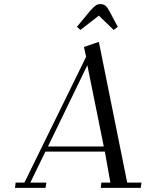

<svg xmlns="http://www.w3.org/2000/svg" viewBox="-20 -916 723 936"><path d="M53.2 0 56.2 -25.9H99.1L399.9 -639.2L389.2 -687L461.9 -711.9L600.1 -25.9H669.9L666 0H471.2L474.1 -25.9H518.1L491.2 -176.8H201.2L127.9 -25.9H206.1L202.1 0ZM213.9 -202.1H485.8L405.8 -598.1ZM355 -785.2 419.9 -863.8Q438 -883.3 447 -889.6Q456.1 -896 469.2 -896Q483.9 -896 493.4 -888.7Q502.9 -881.3 512.2 -863.8L554.2 -785.2L534.2 -770L461.9 -839.8L372.1 -770Z"/></svg>

Font: Dehuti
Style: Italic
Weight: 400
Version: Version 1.2